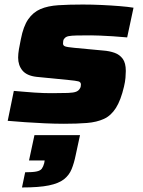

<svg xmlns="http://www.w3.org/2000/svg" viewBox="-20 -538 632 847"><path d="M262 8Q223 8 178 6Q133 4 90.5 1Q48 -2 14 -5L41 -137Q65 -135 88.5 -133Q112 -131 133.5 -129.5Q155 -128 174.5 -127.5Q194 -127 210 -127Q255 -127 280 -128Q305 -129 316 -133.5Q327 -138 332 -147Q335 -151 336 -156Q337 -161 337 -165Q337 -176 326 -179Q315 -182 283 -185L141 -199Q98 -204 79 -227Q60 -250 60 -284Q60 -300 63.5 -321Q67 -342 72 -365Q83 -422 104.5 -453Q126 -484 158.5 -498Q191 -512 237.5 -515Q284 -518 345 -518Q386 -518 428.5 -516Q471 -514 508 -511Q545 -508 569 -504L541 -373Q509 -376 477.5 -378Q446 -380 420.5 -381Q395 -382 382 -382Q343 -382 319 -381.5Q295 -381 282.5 -378.5Q270 -376 264 -368Q260 -364 259 -358Q258 -352 258 -346Q258 -337 267 -333.5Q276 -330 308 -327L436 -315Q463 -313 485.5 -305Q508 -297 521.5 -278.5Q535 -260 535 -225Q535 -212 533.5 -194.5Q532 -177 527 -156Q513 -96 491.5 -62Q470 -28 438.5 -13.5Q407 1 363.5 4.5Q320 8 262 8ZM77 289 91 222Q124 222 141 218.5Q158 215 164.5 206Q171 197 175 182L177 170H108L132 58H333L314 146Q307 181 296 208Q285 235 262 253Q239 271 195.5 280Q152 289 77 289Z"/></svg>

Font: Saira Expanded ExtraBold
Style: Italic
Weight: 800
Width: 7
Italic angle: -12°
Designer: Hector Gatti with collaboration of the Omnibus-Type team
Foundry: Omnibus-Type
Version: Version 1.101